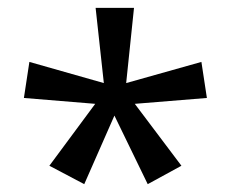

<svg xmlns="http://www.w3.org/2000/svg" viewBox="-20 -780 591 490"><path d="M322 -760 302 -568 494 -622 508 -530 324 -515 443 -357 357 -310 272 -485 195 -310 106 -357 223 -515 41 -530 55 -622 245 -568 224 -760Z"/></svg>

Font: Noto Sans Tifinagh Azawagh
Style: Regular
Weight: 400
Designer: JamraPatel
Foundry: JamraPatel LLC
Version: Version 2.006; ttfautohint (v1.8.4.7-5d5b)